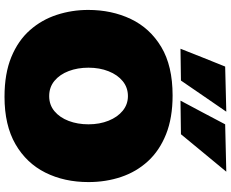

<svg xmlns="http://www.w3.org/2000/svg" viewBox="-106 -901 1023 851"><g transform="rotate(90 405.5 -475.5)"><path d="M409 16Q306 16 232.8 -14.2Q159.5 -44.5 113.5 -96.8Q67.5 -149 45.8 -215.8Q24 -282.5 24 -355Q24 -459 64.2 -543.8Q104.5 -628.5 188.2 -678.8Q272 -729 403 -729Q502.5 -729 575 -700Q647.5 -671 694.5 -619.8Q741.5 -568.5 764.2 -501Q787 -433.5 787 -356Q787 -249 745 -165Q703 -81 619 -32.5Q535 16 409 16ZM406 -182Q445 -182 473 -205.5Q501 -229 516 -268.5Q531 -308 531 -356Q531 -405.5 515 -445.2Q499 -485 470.8 -508Q442.5 -531 406 -531Q368 -531 339.8 -508Q311.5 -485 295.8 -445.2Q280 -405.5 280 -356Q280 -308 295 -268.5Q310 -229 338.2 -205.5Q366.5 -182 406 -182ZM426 -764Q452.5 -813.5 478.8 -863Q505 -912.5 531 -962L741 -967Q697.5 -914.5 655.8 -864Q614 -813.5 575 -766ZM196 -764Q215.5 -813.5 235.2 -863Q255 -912.5 275 -962L475 -967Q439 -914.5 404.2 -864Q369.5 -813.5 337 -766Z"/></g></svg>

Font: Commissioner Black
Style: Regular
Weight: 900
Designer: Kostas Bartsokas
Foundry: Kostas Bartsokas
Version: Version 1.000; ttfautohint (v1.8.3)